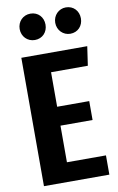

<svg xmlns="http://www.w3.org/2000/svg" viewBox="-105 -1034 672 1090"><g transform="rotate(-10 231.5 -489.0)"><path d="M151 -978C108 -978 76 -945 76 -902C76 -859 108 -826 151 -826C195 -826 225 -859 225 -902C225 -945 195 -978 151 -978ZM355 -978C314 -978 281 -945 281 -902C281 -859 314 -826 355 -826C399 -826 429 -859 429 -902C429 -945 399 -978 355 -978ZM437 -740H57V0H434V-111H209V-322H394V-431H209V-630H421Z"/></g></svg>

Font: Glow Sans TC Compressed
Style: Bold
Weight: 700
Width: 2
Designer: Ryoko NISHIZUKA (kana, bopomofo & ideographs); Paul D. Hunt (Latin, Greek & Cyrillic); Sandoll Communications, Soo-young
Version: Version 0.93